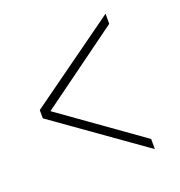

<svg xmlns="http://www.w3.org/2000/svg" viewBox="-101 -708 655 697"><g transform="rotate(-20 226.0 -359.5)"><path d="M381 -621V-582L72 -357L381 -137V-98L37 -342V-374Z"/></g></svg>

Font: SpoqaHanSansJP-Thin
Style: Regular
Weight: 250
Designer: [Source Han Sans]
Ryoko NISHIZUKA  (kana & ideographs); Paul D. Hunt (Latin, Greek & Cyrillic); Wenlong ZHANG  (bopomofo
Foundry: Spoqa (http://bi.spoqa.com)
Version: Version 1.002.20150607